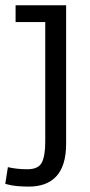

<svg xmlns="http://www.w3.org/2000/svg" viewBox="-30 -503 338 718"><path d="M78.1 194.8Q56.6 194.8 34.2 192.9Q11.7 190.9 -10.3 184.6L-0.5 122.1Q16.6 126 33.9 127.9Q51.3 129.9 72.3 129.9Q113.8 129.9 126.5 104.7Q139.2 79.6 139.2 27.3V-420.4H28.3V-483.4H217.3V33.7Q217.3 77.1 207.5 107.9Q197.8 138.7 179.4 157.7Q161.1 176.8 135.5 185.8Q109.9 194.8 78.1 194.8Z"/></svg>

Font: Anaheim Medium
Style: Regular
Weight: 500
Version: Version 2.001